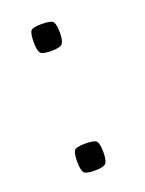

<svg xmlns="http://www.w3.org/2000/svg" viewBox="-93 -476 399 528"><g transform="rotate(-20 107.0 -212.5)"><path d="M93.8 -348.4Q65.9 -348.4 61.3 -357.5Q56.6 -366.7 56.6 -387.6Q56.6 -410.8 61.3 -419.1Q65.9 -427.4 93.8 -427.4Q123 -427.4 128.1 -419.1Q133.3 -410.8 133.3 -387.6Q133.3 -366.7 127.8 -357.5Q122.3 -348.4 93.8 -348.4ZM93.8 1.6Q65.9 1.6 61.3 -7.5Q56.6 -16.7 56.6 -37.6Q56.6 -60.8 61.3 -69.1Q65.9 -77.4 93.8 -77.4Q123 -77.4 128.1 -69.1Q133.3 -60.8 133.3 -37.6Q133.3 -16.7 127.8 -7.5Q122.3 1.6 93.8 1.6Z"/></g></svg>

Font: Smooch Sans Thin
Style: Regular
Weight: 100
Designer: Robert E. Leuschke
Foundry: Robert E. Leuschke
Version: Version 1.010